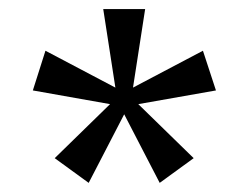

<svg xmlns="http://www.w3.org/2000/svg" viewBox="-20 -751 551 425"><path d="M101.1 -400.9 223.6 -520.5 52.7 -550.8 80.6 -638.7 235.4 -557.1 208.5 -731H301.3L274.4 -557.1L429.2 -638.7L458 -550.8L286.1 -520.5L408.7 -400.9L333.5 -346.2L254.9 -498L176.3 -346.2Z"/></svg>

Font: Glacial Indifference
Style: Regular
Weight: 400
Designer: Alfredo Marco Pradil
Foundry: Alfredo Marco Pradil
Version: Version 1.312